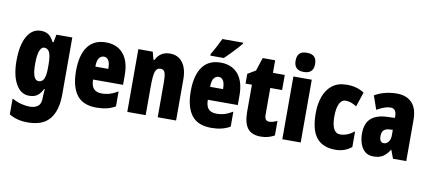

<svg xmlns="http://www.w3.org/2000/svg" viewBox="-84 -1101 3732 1666"><g transform="rotate(10 1781.5 -268.0)"><path d="M197 -563Q236 -563 262.5 -546Q289 -529 312 -484H321L334 -553H474V-49Q474 90 413.5 165Q353 240 219 240Q170 240 130.5 229.5Q91 219 56 198V59Q100 82 138.5 92Q177 102 214 102Q258 102 285 81.5Q312 61 312 11V5Q312 -12 313.5 -34Q315 -56 317 -71H312Q290 -28 262.5 -9Q235 10 192 10Q118 10 75 -66Q32 -142 32 -272Q32 -408 75.5 -485.5Q119 -563 197 -563ZM250 -424Q225 -424 210.5 -386.5Q196 -349 196 -270Q196 -129 251 -129Q283 -129 297.5 -159.5Q312 -190 312 -256V-285Q312 -359 297.5 -391.5Q283 -424 250 -424Z M770 -562Q869 -562 924 -497Q979 -432 979 -310V-225H715Q715 -170 738 -144.5Q761 -119 809 -119Q847 -119 880 -129Q913 -139 951 -162V-30Q915 -9 874 0.5Q833 10 785 10Q665 10 610.5 -63Q556 -136 556 -274Q556 -413 610 -487.5Q664 -562 770 -562ZM774 -437Q749 -437 732 -415Q715 -393 715 -339H829Q829 -392 814 -414.5Q799 -437 774 -437Z M1334 -563Q1406 -563 1446 -510Q1486 -457 1486 -360V0H1324V-308Q1324 -363 1315 -391Q1306 -419 1276 -419Q1242 -419 1230 -383Q1218 -347 1218 -253V0H1056V-553H1183L1201 -485H1210Q1248 -563 1334 -563Z M1781 -562Q1880 -562 1935 -497Q1990 -432 1990 -310V-225H1726Q1726 -170 1749 -144.5Q1772 -119 1820 -119Q1858 -119 1891 -129Q1924 -139 1962 -162V-30Q1926 -9 1885 0.5Q1844 10 1796 10Q1676 10 1621.5 -63Q1567 -136 1567 -274Q1567 -413 1621 -487.5Q1675 -562 1781 -562ZM1785 -437Q1760 -437 1743 -415Q1726 -393 1726 -339H1840Q1840 -392 1825 -414.5Q1810 -437 1785 -437ZM1941 -756Q1927 -739 1903.5 -712.5Q1880 -686 1852.5 -658Q1825 -630 1800 -606H1681V-620Q1705 -660 1724 -696.5Q1743 -733 1759 -766H1941Z M2282 -130Q2297 -130 2315 -135Q2333 -140 2353 -149V-21Q2326 -6 2296.5 2Q2267 10 2233 10Q2151 10 2115.5 -37.5Q2080 -85 2080 -182V-420H2024V-506L2094 -548L2132 -664H2242V-553H2346V-420H2242V-184Q2242 -130 2282 -130Z M2503 -776Q2548 -776 2568.5 -754.5Q2589 -733 2589 -691Q2589 -607 2503 -607Q2417 -607 2417 -691Q2417 -734 2437.5 -755Q2458 -776 2503 -776ZM2584 -553V0H2422V-553Z M2890 10Q2778 10 2723 -58.5Q2668 -127 2668 -274Q2668 -355 2691.5 -420.5Q2715 -486 2764.5 -524.5Q2814 -563 2893 -563Q2939 -563 2976 -552.5Q3013 -542 3046 -521L3003 -392Q2954 -425 2904 -425Q2871 -425 2851.5 -386Q2832 -347 2832 -274Q2832 -128 2908 -128Q2971 -128 3032 -177V-39Q2973 10 2890 10Z M3335 -563Q3418 -563 3466 -513.5Q3514 -464 3514 -363V0H3397L3370 -73H3367Q3340 -31 3308.5 -10.5Q3277 10 3225 10Q3178 10 3149 -16Q3120 -42 3107 -83Q3094 -124 3094 -169Q3094 -258 3141.5 -301.5Q3189 -345 3280 -349L3352 -352V-366Q3352 -434 3299 -434Q3252 -434 3180 -393L3138 -513Q3179 -537 3228.5 -550Q3278 -563 3335 -563ZM3322 -245Q3256 -242 3256 -176Q3256 -119 3295 -119Q3319 -119 3335.5 -141Q3352 -163 3352 -198V-247Z"/></g></svg>

Font: Noto Sans Lao UI ExtCond Blk
Style: Regular
Weight: 900
Width: 2
Designer: Monotype Design Team
Foundry: Monotype Imaging Inc.
Version: Version 2.000; ttfautohint (v1.8.4.7-5d5b)